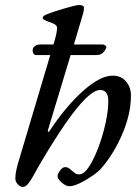

<svg xmlns="http://www.w3.org/2000/svg" viewBox="-20 -727 554 764"><path d="M501 -347Q501 -273 466 -192Q431 -111 380 -54Q365 -37 322.5 -11.5Q280 14 256 14Q242 14 225.5 -0.5Q209 -15 209 -26Q209 -35 219 -48.5Q229 -62 239 -62Q247 -62 252 -59Q257 -56 266 -48Q275 -40 281 -36.5Q287 -33 295 -33Q319 -33 346 -83.5Q373 -134 392 -204Q411 -274 411 -325Q411 -369 378 -369Q311 -369 134 -66Q109 -19 96 -1Q83 17 71 17Q61 17 51 6.5Q41 -4 41 -17Q41 -31 44.5 -48Q48 -65 54 -85L180 -508H124Q116 -508 112.5 -515Q109 -522 110 -529Q111 -538 119.5 -544Q128 -550 139 -550H193V-551Q207 -595 207 -616Q207 -625 196.5 -631Q186 -637 169 -642Q162 -645 156 -648Q150 -651 150 -655Q150 -660 154 -663.5Q158 -667 171 -672Q194 -681 238.5 -694Q283 -707 294 -707Q314 -707 314 -696Q314 -685 311.5 -676Q309 -667 308 -664L274 -550H388Q394 -550 399 -546Q404 -542 403 -538Q403 -535 401 -533Q389 -508 365 -508H261L171 -210Q169 -203 172 -202.5Q175 -202 178 -207Q242 -304 310.5 -365Q379 -426 428 -426Q462 -426 481.5 -403Q501 -380 501 -347Z"/></svg>

Font: EB Garamond Medium
Style: Italic
Weight: 500
Italic angle: -17.2°
Designer: Georg Duffner and Octavio Pardo
Foundry: Georg Duffner
Version: Version 1.000